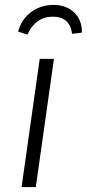

<svg xmlns="http://www.w3.org/2000/svg" viewBox="-20 -763 354 783"><path d="M126 0H68L142 -523H200ZM54 -634Q67 -684 106.5 -713.5Q146 -743 198 -743Q250 -743 282.5 -712Q315 -681 314 -630L274 -625Q265 -695 195 -695Q160 -695 133.5 -676Q107 -657 92 -622Z"/></svg>

Font: Fira Sans Light
Style: Italic
Weight: 300
Italic angle: -8°
Designer: bBox Type GmbH & Carrois Corporate GbR & Edenspiekermann AG
Foundry: bBox Type GmbH & Carrois Corporate GbR & Edenspiekermann AG
Version: Version 4.301